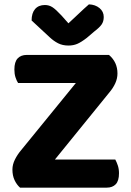

<svg xmlns="http://www.w3.org/2000/svg" viewBox="-20 -861 599 881"><path d="M328 -480H63Q56 -491 51 -506.5Q46 -522 46 -542Q46 -577 61 -593Q76 -609 103 -609H480Q519 -576 519 -524Q519 -501 509 -479Q499 -457 482 -437L232 -129H509Q515 -118 520.5 -102Q526 -86 526 -66Q526 -31 511 -15.5Q496 0 470 0H72Q57 -13 47 -34Q37 -55 37 -83Q37 -106 48.5 -129Q60 -152 77 -172ZM294 -754Q317 -775 341 -798Q365 -821 388 -841Q417 -840 436.5 -824Q456 -808 456 -783Q456 -763 446.5 -749Q437 -735 412 -716L378 -687Q352 -667 334 -659.5Q316 -652 294 -652Q267 -652 246.5 -662.5Q226 -673 208 -690L125 -767Q125 -801 141 -819.5Q157 -838 186 -838Q205 -838 220.5 -828Q236 -818 262 -790Z"/></svg>

Font: Baloo Bhaina 2
Style: Bold
Weight: 700
Designer: Yesha Goshar, Manish Minz, Shuchita Grover and Ek Type
Foundry: Ek Type
Version: Version 1.640;hotconv 1.0.111;makeotfexe 2.5.65597; ttfautoh